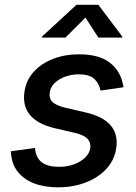

<svg xmlns="http://www.w3.org/2000/svg" viewBox="-20 -783 578 814"><path d="M226.6 11.2Q168 11.2 124.5 -5.6Q81.1 -22.5 55.9 -54Q30.8 -85.4 26.9 -130.4Q26.4 -133.3 26.1 -136Q25.9 -138.7 25.9 -141.6L128.4 -155.8Q132.3 -112.8 158 -94.2Q183.6 -75.7 230 -75.7Q265.1 -75.7 293.9 -86.4Q322.8 -97.2 341.1 -115Q359.4 -132.8 362.8 -155.8Q365.7 -179.2 350.8 -194.8Q335.9 -210.4 299.3 -219.2L210.9 -239.7Q139.6 -256.8 107.4 -295.2Q75.2 -333.5 83.5 -392.1Q89.8 -441.4 122.1 -477.5Q154.3 -513.7 204.6 -533.2Q254.9 -552.7 314.5 -552.7Q398.9 -552.7 443.8 -518.6Q488.8 -484.4 500 -430.2Q501.5 -426.3 502.4 -421.9Q503.4 -417.5 503.4 -413.1L406.2 -398.9Q400.9 -427.7 380.6 -447.8Q360.4 -467.8 313.5 -467.8Q283.2 -467.8 256.3 -458Q229.5 -448.2 211.7 -430.9Q193.8 -413.6 190.9 -390.6Q187 -365.2 203.1 -350.1Q219.2 -335 261.2 -325.2L345.7 -305.7Q417 -289.1 449 -251.5Q481 -213.9 473.1 -156.7Q468.3 -119.1 447.5 -88.1Q426.8 -57.1 393.3 -34.9Q359.9 -12.7 317.4 -0.7Q274.9 11.2 226.6 11.2ZM257.3 -623.5H157.7L158.2 -627.9L304.2 -762.7H397L498.5 -627.9L498 -623.5H397L342.3 -708.5Z"/></svg>

Font: Inter Medium
Style: Italic
Weight: 500
Italic angle: -9.3988°
Designer: Rasmus Andersson
Foundry: rsms
Version: Version 4.001;git-66647c0bb